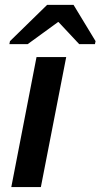

<svg xmlns="http://www.w3.org/2000/svg" viewBox="-20 -760 408 780"><path d="M249 -528.3 146 0H25.9L128.4 -528.3ZM215.8 -670.4 92.3 -580.6H18.1L20.5 -592.8L171.4 -740.2H278.8L368.2 -592.8L365.7 -580.6H301.8L217.8 -670.4Z"/></svg>

Font: Arimo SemiBold
Style: Italic
Weight: 600
Italic angle: -12°
Version: Version 1.33